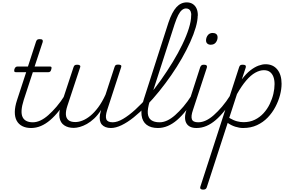

<svg xmlns="http://www.w3.org/2000/svg" viewBox="-20 -1059 2434 1614"><path d="M241 17Q198 17 167 1Q136 -15 120 -45Q104 -75 104.5 -118.5Q105 -162 123 -217L200 -452H114Q103 -452 100.5 -458.5Q98 -465 101 -477Q105 -489 111.5 -494.5Q118 -500 128 -500H215L283 -709Q287 -721 293.5 -725.5Q300 -730 314 -730Q331 -730 336.5 -724Q342 -718 339 -706L271 -500H399Q410 -500 412.5 -494Q415 -488 411 -476Q408 -463 402 -457.5Q396 -452 385 -452H256L180 -220Q164 -170 161.5 -133.5Q159 -97 170 -74.5Q181 -52 203 -41.5Q225 -31 255 -31Q265 -31 269 -23.5Q273 -16 272 -7Q271 2 263 9.5Q255 17 241 17Z M241 17Q230 17 225.5 9.5Q221 2 222.5 -7Q224 -16 232.5 -23.5Q241 -31 256 -31Q287 -31 319.5 -46Q352 -61 386 -91Q420 -121 455.5 -162.5Q491 -204 525 -258Q532 -269 541.5 -267.5Q551 -266 555.5 -257.5Q560 -249 553 -239Q516 -178 478 -130Q440 -82 402 -49.5Q364 -17 324 0Q284 17 241 17Z M600 16Q552 16 520 -5.5Q488 -27 480.5 -69.5Q473 -112 493 -176L598 -494Q602 -506 608.5 -510.5Q615 -515 629 -515Q645 -515 651.5 -509Q658 -503 653 -491L546 -168Q532 -125 534 -95Q536 -65 555.5 -49Q575 -33 613 -33Q642 -33 674.5 -46Q707 -59 740 -86Q773 -113 805.5 -156.5Q838 -200 867 -263L943 -496Q947 -508 953 -512Q959 -516 973 -516Q990 -516 996.5 -510.5Q1003 -505 998 -493L881 -134Q864 -81 874 -56Q884 -31 928 -31Q938 -31 942 -23.5Q946 -16 944 -7Q942 2 934 9.5Q926 17 912 17Q887 17 867.5 9.5Q848 2 836 -12Q824 -26 820 -47Q816 -68 820 -94L830 -135Q803 -92 772 -63Q741 -34 710.5 -17Q680 0 651.5 8Q623 16 600 16Z M912 17Q900 17 896 9.5Q892 2 895 -7Q898 -16 906.5 -23.5Q915 -31 927 -31Q966 -31 1014.5 -59.5Q1063 -88 1117.5 -137.5Q1172 -187 1227 -250.5Q1282 -314 1334 -388Q1386 -462 1432 -537.5Q1478 -613 1513 -685.5Q1548 -758 1567.5 -820.5Q1587 -883 1587 -930Q1587 -942 1595 -948.5Q1603 -955 1614.5 -955Q1626 -955 1634 -948.5Q1642 -942 1642 -930Q1642 -886 1625.5 -829Q1609 -772 1579 -705.5Q1549 -639 1508.5 -568Q1468 -497 1419.5 -427Q1371 -357 1318 -291.5Q1265 -226 1211 -170.5Q1157 -115 1104 -72.5Q1051 -30 1002 -6.5Q953 17 912 17Z M1307 17Q1248 17 1212.5 -10Q1177 -37 1170 -90.5Q1163 -144 1189 -225L1396 -869Q1426 -958 1463 -998.5Q1500 -1039 1550 -1039Q1579 -1039 1600 -1025.5Q1621 -1012 1632 -988Q1643 -964 1643 -930Q1643 -918 1635 -911.5Q1627 -905 1615.5 -905Q1604 -905 1596 -911.5Q1588 -918 1588 -930Q1588 -949 1583 -962Q1578 -975 1568 -981.5Q1558 -988 1543 -988Q1526 -988 1509.5 -974.5Q1493 -961 1478.5 -932.5Q1464 -904 1448 -856L1239 -209Q1219 -144 1222.5 -105.5Q1226 -67 1251.5 -49Q1277 -31 1321 -31Q1332 -31 1336.5 -23.5Q1341 -16 1338.5 -7Q1336 2 1328 9.5Q1320 17 1307 17Z M1307 17Q1296 17 1291.5 9.5Q1287 2 1288.5 -7Q1290 -16 1298.5 -23.5Q1307 -31 1322 -31Q1353 -31 1385.5 -46Q1418 -61 1452 -91Q1486 -121 1521.5 -162.5Q1557 -204 1591 -258Q1598 -269 1607.5 -267.5Q1617 -266 1621.5 -257.5Q1626 -249 1619 -239Q1582 -178 1544 -130Q1506 -82 1468 -49.5Q1430 -17 1390 0Q1350 17 1307 17Z M1631 17Q1600 17 1578.5 6.5Q1557 -4 1546 -24.5Q1535 -45 1535.5 -73.5Q1536 -102 1549 -141L1663 -494Q1668 -506 1674.5 -510.5Q1681 -515 1694 -515Q1710 -515 1716 -509Q1722 -503 1719 -491L1602 -134Q1584 -82 1593 -56.5Q1602 -31 1646 -31Q1656 -31 1660.5 -23.5Q1665 -16 1663 -7Q1661 2 1653.5 9.5Q1646 17 1631 17ZM1751 -683Q1734 -683 1723 -692.5Q1712 -702 1712 -719Q1712 -743 1726.5 -762.5Q1741 -782 1768 -782Q1786 -782 1797.5 -773Q1809 -764 1809 -745Q1809 -722 1794.5 -702.5Q1780 -683 1751 -683Z M1632 17Q1621 17 1616.5 9.5Q1612 2 1613.5 -7Q1615 -16 1623.5 -23.5Q1632 -31 1647 -31Q1678 -31 1710.5 -46Q1743 -61 1777 -91Q1811 -121 1846.5 -162.5Q1882 -204 1916 -258Q1923 -269 1932.5 -267.5Q1942 -266 1946.5 -257.5Q1951 -249 1944 -239Q1907 -178 1869 -130Q1831 -82 1793 -49.5Q1755 -17 1715 0Q1675 17 1632 17Z M1687 535Q1673 535 1666.5 528.5Q1660 522 1664 511L1990 -494Q1994 -506 2000 -510.5Q2006 -515 2020 -515Q2037 -515 2043 -509.5Q2049 -504 2046 -492L2013 -392Q2049 -440 2084.5 -467.5Q2120 -495 2152.5 -507Q2185 -519 2212 -519Q2275 -519 2311 -475Q2347 -431 2347 -355Q2347 -310 2334 -260Q2321 -210 2295 -160.5Q2269 -111 2230.5 -71Q2192 -31 2140.5 -7Q2089 17 2024 17Q1992 17 1957.5 6Q1923 -5 1894 -26L1718 516Q1715 525 1708 530Q1701 535 1687 535ZM1907 -68Q1943 -47 1972 -39.5Q2001 -32 2027 -32Q2080 -32 2122 -52.5Q2164 -73 2195.5 -107.5Q2227 -142 2247.5 -184.5Q2268 -227 2278 -270Q2288 -313 2288 -352Q2288 -388 2278 -414Q2268 -440 2248.5 -454.5Q2229 -469 2198 -469Q2164 -469 2126 -448Q2088 -427 2049.5 -382Q2011 -337 1972 -268Z"/></svg>

Font: Playwrite CO ExtraLight
Style: Regular
Weight: 250
Version: Version 1.002